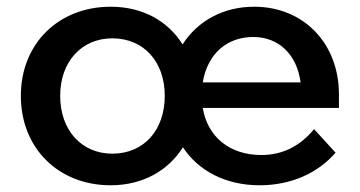

<svg xmlns="http://www.w3.org/2000/svg" viewBox="-20 -535 1071 571"><path d="M309 16C404 16 480 -27 524 -97C570 -27 651 16 752 16C847 16 926 -21 978 -81L914 -151C872 -100 820 -74 757 -74C662 -74 597 -129 583 -214H988V-254C988 -407 882 -515 736 -515C644 -515 568 -473 523 -403C479 -473 404 -515 309 -515C154 -515 42 -405 42 -250C42 -94 154 16 309 16ZM314 -78C224 -78 159 -146 159 -250C159 -353 224 -421 314 -421C408 -421 470 -351 470 -250C470 -148 408 -78 314 -78ZM583 -290C597 -375 655 -425 733 -425C810 -425 863 -372 874 -290Z"/></svg>

Font: LaHaus Display SemiBold
Style: Regular
Weight: 600
Designer: We are Make, BastardaType, Dalton Maag Ltd
Foundry: BastardaType, Dalton Maag Ltd
Version: Version 3.100;Glyphs 3.3 (3331)